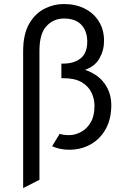

<svg xmlns="http://www.w3.org/2000/svg" viewBox="-20 -732 656 954"><path d="M95 202.5V-476.5Q95 -562.5 125 -614Q155 -665.5 201.2 -688.8Q247.5 -712 296.5 -712Q356 -712 401 -689.2Q446 -666.5 471.5 -625.2Q497 -584 497 -529Q497 -482 474.2 -442Q451.5 -402 402.5 -385Q466 -363.5 499.5 -317Q533 -270.5 533 -209.5Q533 -141.5 505.8 -91.8Q478.5 -42 431 -15Q383.5 12 323.5 12Q298.5 12 276.5 7Q254.5 2 239 -5.5L276.5 -67Q286 -64 297.5 -62.2Q309 -60.5 323.5 -60.5Q352.5 -60.5 381.8 -75.8Q411 -91 430.2 -123.2Q449.5 -155.5 449.5 -206Q449.5 -240.5 434.5 -272Q419.5 -303.5 385.8 -323.5Q352 -343.5 295 -343.5H285V-416H295Q348 -416 380.8 -442.2Q413.5 -468.5 413.5 -525Q413.5 -577.5 384.2 -608.8Q355 -640 297.5 -640Q246.5 -640 211.2 -602.5Q176 -565 176 -479.5V161.5Z"/></svg>

Font: Overpass Mono Light
Style: Regular
Weight: 400
Monospace: yes
Version: Version 4.000